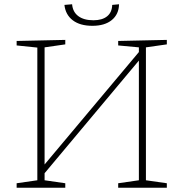

<svg xmlns="http://www.w3.org/2000/svg" viewBox="-20 -880 859 900"><path d="M58 0V-21L155 -35V-657L58 -667V-688L286 -693V-672L189 -658V-109L631 -636V-658L534 -667V-688L762 -693V-672L664 -658V-35L762 -21V0H534V-21L631 -35V-596L189 -68V-35L286 -21V0ZM413 -759Q355 -759 321 -785Q287 -811 282 -857L318 -860Q321 -824 347 -804.5Q373 -785 418 -785Q459 -785 482 -803.5Q505 -822 506 -857L538 -860Q537 -813 504 -786Q471 -759 413 -759Z"/></svg>

Font: Bitter ExtraLight
Style: Regular
Weight: 200
Designer: Sol Matas, and Bitter project Authors
Foundry: Sol Matas
Version: Version 2.001